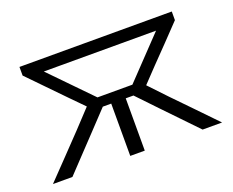

<svg xmlns="http://www.w3.org/2000/svg" viewBox="-87 -640 952 783"><g transform="rotate(-20 389.0 -248.0)"><path d="M22 0Q64 -43.5 105.5 -86.8Q147 -130 188 -173L260 -250L201 -310Q165 -347 129.5 -383.5Q94 -420 57 -458V-495.5H718V-458Q682.5 -420.5 647 -383.8Q611.5 -347 577 -311.5L517 -248.5L588 -173.5Q630 -130.5 672 -87Q714 -43.5 756 0H671.5Q636.5 -36.5 603.5 -70.8Q570.5 -105 536 -141L454 -227H420.5V0H357.5V-227H321L238.5 -139.5Q205.5 -104.5 172.5 -69.8Q139.5 -35 106.5 0ZM313.5 -270H465L631 -444H144Z"/></g></svg>

Font: Commissioner Light
Style: Regular
Weight: 300
Designer: Kostas Bartsokas
Foundry: Kostas Bartsokas
Version: Version 1.000; ttfautohint (v1.8.3)